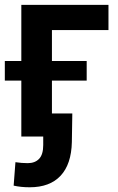

<svg xmlns="http://www.w3.org/2000/svg" viewBox="-21 -566 488 796"><path d="M428.7 -545.9V-441.4H194.3V0H67.4V-545.9ZM-1 -231.9V-313H338.4V-231.9ZM102.1 210.4Q65.9 210.4 35.6 203.6L43 106.4Q69.3 110.4 93.8 110.4Q124 110.4 141.1 92.5Q158.2 74.7 158.2 35.2V0H111.3V-95.7H278.8L276.9 22.9Q274.9 114.7 230.2 162.6Q185.5 210.4 102.1 210.4Z"/></svg>

Font: Inter-SemiBold
Style: Regular
Weight: 600
Designer: Rasmus Andersson
Foundry: rsms
Version: Version 4.000;git-a52131595